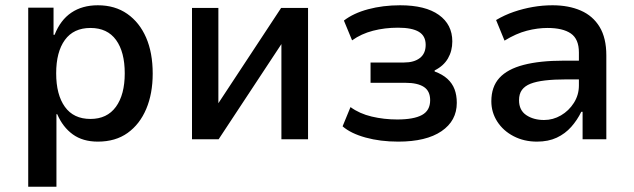

<svg xmlns="http://www.w3.org/2000/svg" viewBox="-20 -528 2405 728"><path d="M87 180V-499H183V-396H187Q209 -452 250.5 -480Q292 -508 351 -508Q416 -508 462.5 -475.5Q509 -443 534 -385.5Q559 -328 559 -249Q559 -173 534.5 -115Q510 -57 464 -24Q418 9 351 9Q294 9 256 -18.5Q218 -46 197 -95H194V180ZM323 -77Q386 -77 419.5 -123Q453 -169 453 -250Q453 -331 420 -376.5Q387 -422 323 -422Q259 -422 226 -376.5Q193 -331 193 -250Q193 -169 226 -123Q259 -77 323 -77Z M708 0V-498H808V-129H803L1046 -498H1148V0H1047V-370H1053L809 0Z M1490 9Q1422 9 1366 -6.5Q1310 -22 1279 -49L1309 -122Q1343 -97 1389.5 -86Q1436 -75 1486 -75Q1549 -75 1580 -92Q1611 -109 1611 -148Q1611 -183 1587 -198.5Q1563 -214 1518 -214H1385V-291H1512Q1550 -291 1572 -308Q1594 -325 1594 -358Q1594 -392 1568 -407.5Q1542 -423 1489 -423Q1439 -423 1394.5 -411.5Q1350 -400 1315 -375L1284 -450Q1320 -478 1376 -493Q1432 -508 1497 -508Q1593 -508 1644 -471.5Q1695 -435 1695 -371Q1695 -335 1678.5 -306.5Q1662 -278 1628 -261V-257Q1658 -246 1676.5 -229Q1695 -212 1703.5 -189.5Q1712 -167 1712 -138Q1712 -70 1654 -30.5Q1596 9 1490 9Z M2016 9Q1967 9 1927.5 -11.5Q1888 -32 1865.5 -67Q1843 -102 1843 -144Q1843 -199 1873.5 -232.5Q1904 -266 1965.5 -282Q2027 -298 2117 -298H2190V-227H2128Q2081 -227 2047 -223Q2013 -219 1991.5 -210.5Q1970 -202 1959 -187Q1948 -172 1948 -148Q1948 -110 1975.5 -91.5Q2003 -73 2043 -73Q2077 -73 2107 -90.5Q2137 -108 2156 -138Q2175 -168 2175 -204V-329Q2175 -380 2144.5 -401Q2114 -422 2056 -422Q2018 -422 1977.5 -411.5Q1937 -401 1893 -374L1861 -452Q1893 -471 1928 -483Q1963 -495 2000 -501.5Q2037 -508 2075 -508Q2136 -508 2182 -488Q2228 -468 2253.5 -426Q2279 -384 2279 -318V0H2189V-104H2184Q2169 -73 2146 -47Q2123 -21 2091 -6Q2059 9 2016 9Z"/></svg>

Font: Nunito Sans 7pt SemiCondensed SemiBold
Style: Regular
Weight: 600
Width: 4
Designer: Vernon Adams
Foundry: Vernon Adams
Version: Version 3.101;gftools[0.9.27]